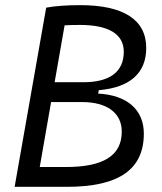

<svg xmlns="http://www.w3.org/2000/svg" viewBox="-20 -723 626 743"><path d="M36.6 0H238.3C439.9 0 536.6 -66.9 536.6 -206.1C536.6 -298.3 471.7 -355 359.9 -360.8L362.3 -374C482.9 -384.3 545.9 -439.9 545.9 -537.6C545.9 -646.5 458 -703.1 290.5 -703.1C237.8 -703.1 192.4 -699.7 158.7 -693.4ZM133.8 -76.7 177.7 -328.1H296.9C394 -328.1 451.2 -286.1 451.2 -213.9C451.2 -121.1 380.9 -76.7 234.9 -76.7ZM191.4 -404.8 230 -625C248.5 -626 268.1 -626.5 289.1 -626.5C400.9 -626.5 459 -590.8 459 -522.9C459 -445.3 405.3 -404.8 302.7 -404.8Z"/></svg>

Font: Cascadia Code SemiLight
Style: Italic
Weight: 350
Italic angle: -10°
Monospace: yes
Designer: Aaron Bell
Foundry: Saja Typeworks
Version: Version 2404.023